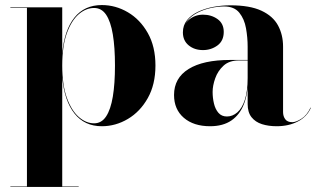

<svg xmlns="http://www.w3.org/2000/svg" viewBox="-20 -489 1250 759"><path d="M21 250V248H86.5V-458H21V-460H226V-278Q234.5 -370 274.2 -419.5Q314 -469 382.5 -469Q437 -469 485.5 -440.5Q534 -412 564.2 -358.5Q594.5 -305 594.5 -230Q594.5 -155 564.2 -101.2Q534 -47.5 485.5 -18.8Q437 10 382.5 10Q314.5 10 274.5 -40.2Q234.5 -90.5 226 -182.5V248H291V250ZM352 -1.5Q381.5 -1.5 399.5 -28.8Q417.5 -56 426 -107Q434.5 -158 434.5 -230Q434.5 -302 426 -353Q417.5 -404 399.5 -430.8Q381.5 -457.5 352 -457.5Q320 -457.5 291.2 -432.8Q262.5 -408 244.2 -357.5Q226 -307 226 -230Q226 -153 244.2 -102.5Q262.5 -52 291.2 -26.8Q320 -1.5 352 -1.5Z M1073.5 10Q1041.5 10 1015.5 1.8Q989.5 -6.5 974.2 -25.8Q959 -45 959 -77.5V-304.5Q959 -340.5 952.5 -377.2Q946 -414 926 -438.8Q906 -463.5 866 -463.5Q841.5 -463.5 813.8 -457.5Q786 -451.5 761.2 -439Q736.5 -426.5 720.8 -407.2Q705 -388 705 -361H704Q704 -392.5 727.8 -411.8Q751.5 -431 782.5 -431Q815.5 -431 840 -413.5Q864.5 -396 864.5 -363Q864.5 -327.5 839.5 -309.2Q814.5 -291 782.5 -291Q748.5 -291 725.8 -309.8Q703 -328.5 703 -361Q703 -389 719.2 -409.2Q735.5 -429.5 762.8 -442.5Q790 -455.5 823.5 -461.8Q857 -468 891 -468Q967.5 -468 1013.2 -446.8Q1059 -425.5 1079 -388.5Q1099 -351.5 1099 -304.5V-46Q1099 -29.5 1107.5 -17.8Q1116 -6 1135.5 -6Q1150 -6 1171.8 -19.8Q1193.5 -33.5 1207.5 -63.5L1209 -63Q1194 -28 1157.8 -9Q1121.5 10 1073.5 10ZM810.5 10Q745.5 10 706.8 -23.2Q668 -56.5 668 -113.5Q668 -180.5 725.5 -216.2Q783 -252 889.5 -252H1005.5V-250H924Q886 -250 863.5 -229.2Q841 -208.5 830.8 -179.5Q820.5 -150.5 820.5 -125.5Q820.5 -102 825.8 -79.8Q831 -57.5 843.5 -43Q856 -28.5 877 -28.5Q899.5 -28.5 918.2 -44.8Q937 -61 948 -94.8Q959 -128.5 959 -180.5H961Q961 -121 944.5 -78.2Q928 -35.5 894.8 -12.8Q861.5 10 810.5 10Z"/></svg>

Font: Bodoni Moda 96pt
Style: Bold
Weight: 700
Version: Version 2.005